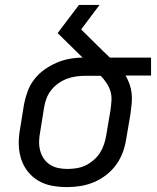

<svg xmlns="http://www.w3.org/2000/svg" viewBox="-20 -755 640 783"><path d="M254 8Q222 8 192 2.5Q162 -3 136.5 -18Q111 -33 93 -56Q75 -79 66 -107.5Q57 -136 56.5 -167Q56 -198 62 -230L78 -330Q83 -356 92.5 -382Q102 -408 119.5 -431Q137 -454 161 -471Q185 -488 210.5 -499Q236 -510 263 -515Q290 -520 317 -520L215 -620L302 -735H386L311 -635L401 -546Q408 -540 414.5 -533.5Q421 -527 428 -520H596V-447H492Q502 -430 508.5 -411.5Q515 -393 517 -373Q519 -353 517 -332Q515 -311 512 -290L495 -190Q491 -163 481.5 -136Q472 -109 455 -85Q438 -61 414.5 -42.5Q391 -24 364 -12.5Q337 -1 309 3.5Q281 8 254 8ZM255 -66Q273 -66 292 -69Q311 -72 328 -80Q345 -88 361 -101.5Q377 -115 387.5 -131.5Q398 -148 404 -166Q410 -184 413 -202L430 -302Q433 -323 434.5 -343.5Q436 -364 430.5 -382.5Q425 -401 414 -417Q403 -433 391 -446H330Q312 -446 292.5 -443.5Q273 -441 255 -434.5Q237 -428 220 -416.5Q203 -405 190 -389Q177 -373 170 -354.5Q163 -336 160 -318L144 -218Q140 -198 139.5 -179Q139 -160 143.5 -142Q148 -124 158 -109Q168 -94 183 -84Q198 -74 216.5 -70Q235 -66 255 -66Z"/></svg>

Font: Iosevka Extended
Style: Italic
Weight: 400
Width: 7
Italic angle: -9°
Monospace: yes
Designer: Belleve Invis
Foundry: Belleve Invis
Version: Version 32.5.0; ttfautohint (v1.8.4)